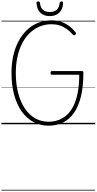

<svg xmlns="http://www.w3.org/2000/svg" viewBox="-20 -1698 1321 2623"><path d="M643 19Q530 19 437 -31Q344 -81 277 -175Q210 -269 173.5 -402Q137 -535 137 -701Q137 -812 155.5 -907.5Q174 -1003 208.5 -1083Q243 -1163 291.5 -1225.5Q340 -1288 401 -1331.5Q462 -1375 533 -1397.5Q604 -1420 684 -1420Q750 -1420 808 -1402Q866 -1384 917.5 -1347.5Q969 -1311 1013 -1255Q1021 -1246 1019.5 -1239Q1018 -1232 1009 -1224Q998 -1215 991 -1215.5Q984 -1216 975 -1225Q933 -1273 888 -1304.5Q843 -1336 793 -1351.5Q743 -1367 684 -1367Q614 -1367 550 -1346Q486 -1325 432 -1285Q378 -1245 334 -1187Q290 -1129 259.5 -1055Q229 -981 212.5 -892.5Q196 -804 196 -701Q196 -549 228.5 -426Q261 -303 320 -215.5Q379 -128 461 -81.5Q543 -35 643 -35Q712 -35 774.5 -56.5Q837 -78 890 -124.5Q943 -171 981.5 -246.5Q1020 -322 1041 -428.5Q1062 -535 1063 -677H687Q680 -677 675.5 -682.5Q671 -688 671 -702Q671 -716 675.5 -721.5Q680 -727 687 -727H1097Q1110 -727 1114.5 -722Q1119 -717 1119 -704Q1119 -514 1085 -377Q1051 -240 988 -152.5Q925 -65 837.5 -23Q750 19 643 19ZM660 -1478Q582 -1478 533 -1522.5Q484 -1567 479 -1658Q478 -1668 484 -1673Q490 -1678 503 -1678Q515 -1678 520 -1673Q525 -1668 526 -1658Q533 -1593 567 -1563.5Q601 -1534 661 -1534Q720 -1534 754 -1563.5Q788 -1593 795 -1658Q797 -1668 801.5 -1673Q806 -1678 817 -1678Q830 -1678 836 -1673Q842 -1668 842 -1658Q839 -1598 815.5 -1558.5Q792 -1519 752.5 -1498.5Q713 -1478 660 -1478ZM0 895H1281V905H0ZM0 -20H1281V0H0ZM0 -505H1281V-500H0ZM0 -1415H1281V-1405H0Z"/></svg>

Font: Playwrite BE WAL Guides
Style: Regular
Weight: 400
Designer: Veronika Burian, José Scaglione
Foundry: TypeTogether
Version: Version 1.003